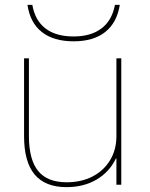

<svg xmlns="http://www.w3.org/2000/svg" viewBox="-20 -760 618 790"><path d="M254 10Q166 10 122.5 -42Q79 -94 79 -200V-520H99V-200Q99 -103 137 -56.5Q175 -10 254 -10Q315 -10 361 -34Q407 -58 433 -101Q459 -144 459 -200V-520H479V0H459V-108H457Q430 -52 377 -21Q324 10 254 10ZM283 -590Q201 -590 152.5 -628Q104 -666 93 -740H113Q124 -676 167 -643Q210 -610 283 -610Q354 -610 397.5 -643Q441 -676 453 -740H473Q461 -666 412.5 -628Q364 -590 283 -590Z"/></svg>

Font: M PLUS 1 Thin
Style: Regular
Weight: 100
Designer: Coji Morishita
Foundry: UNDERFOREST DESIGN
Version: Version 1.001